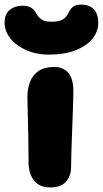

<svg xmlns="http://www.w3.org/2000/svg" viewBox="-63 -810 450 840"><path d="M157 10Q123 10 102.5 -4.5Q82 -19 72 -44Q62 -69 62 -98Q62 -158 61 -199.5Q60 -241 59.5 -271.5Q59 -302 58 -329Q57 -356 57 -386Q57 -422 68.5 -452Q80 -482 106 -499.5Q132 -517 173 -517Q213 -517 235 -492.5Q257 -468 258 -415Q258 -396 257 -362.5Q256 -329 254.5 -289Q253 -249 251.5 -208.5Q250 -168 249 -134Q248 -100 248 -79Q248 -41 226 -15.5Q204 10 157 10ZM151 -571Q96 -571 52 -590.5Q8 -610 -17.5 -642Q-43 -674 -43 -711Q-43 -748 -20.5 -766.5Q2 -785 36 -785Q59 -785 73 -776.5Q87 -768 95 -752Q103 -737 117 -726Q131 -715 162 -715Q197 -715 212.5 -725.5Q228 -736 235 -751Q243 -768 255 -779Q267 -790 291 -790Q329 -790 348 -769Q367 -748 367 -711Q367 -672 341.5 -640.5Q316 -609 267.5 -590Q219 -571 151 -571Z"/></svg>

Font: Shantell Sans ExtraBold
Style: Regular
Weight: 800
Designer: Stephen Nixon, Anya Danilova, Shantell Martin
Foundry: Arrow Type
Version: Version 1.011;[c5ecc13dd]